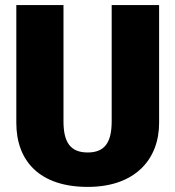

<svg xmlns="http://www.w3.org/2000/svg" viewBox="-20 -715 687 753"><path d="M604 -695H418V-239C418 -157 391 -117 324 -117C256 -117 229 -157 229 -239V-695H44V-233C44 -84 135 18 324 18C512 18 604 -92 604 -233Z"/></svg>

Font: Fira Sans ExtraBold
Style: Regular
Weight: 800
Designer: bBox Type GmbH & Carrois Corporate GbR & Edenspiekermann AG
Foundry: bBox Type GmbH & Carrois Corporate GbR & Edenspiekermann AG
Version: Version 4.300;PS 004.300;hotconv 1.0.88;makeotf.lib2.5.64775